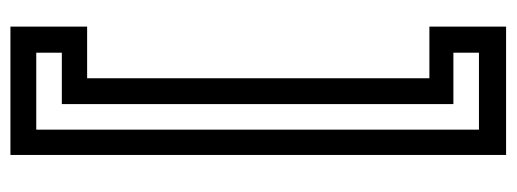

<svg xmlns="http://www.w3.org/2000/svg" viewBox="-331 -459 990 368"><g transform="rotate(-90 164.0 -275.0)"><path d="M51 200V-750H297V-603H198V53H297V200ZM99.5 148H247V99H148.5V-651.5H247V-700.5H99.5Z"/></g></svg>

Font: Tourney Medium
Style: Regular
Weight: 500
Designer: Tyler Finck
Foundry: Etcetera Type Co
Version: Version 1.015